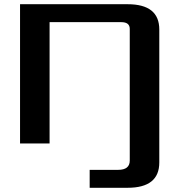

<svg xmlns="http://www.w3.org/2000/svg" viewBox="-20 -680 850 910"><path d="M75 0V-660H585Q735 -660 735 -540V90Q735 210 585 210H405V125H540Q595 125 595 81V-543Q595 -575 555 -575H215V0Z"/></svg>

Font: Xolonium
Style: Regular
Weight: 400
Designer: Severin Meyer
Version: Version 4.2